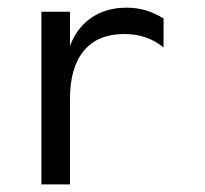

<svg xmlns="http://www.w3.org/2000/svg" viewBox="-20 -485 540 505"><path d="M410.2 -360.4Q386.7 -378.9 361.8 -387.2Q336.9 -395.5 306.6 -395.5Q237.3 -395.5 200.7 -351.6Q164.1 -307.6 164.1 -225.6V0H88.9V-454.1H164.1V-364.3Q182.6 -413.1 221.2 -439Q259.8 -464.8 312.5 -464.8Q340.8 -464.8 364.3 -457.5Q387.7 -450.2 410.2 -436.5Z"/></svg>

Font: BabelStone Pseudographica Colour
Style: Regular
Weight: 400
Designer: Andrew West
Foundry: BabelStone
Version: Version 16.0.0